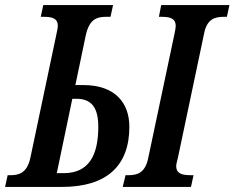

<svg xmlns="http://www.w3.org/2000/svg" viewBox="-38 -734 921 754"><path d="M-18 0H206C379 0 470 -81 470 -236C470 -329 415 -400 289 -400H258L299 -596C313 -660 344 -668 380 -668H396L406 -714H132L122 -668H132C166 -668 189 -663 189 -632C189 -625 186 -611 183 -597L81 -113C68 -55 37 -46 3 -46H-8ZM444 0H712L722 -46H712C679 -46 654 -51 654 -82C654 -88 657 -101 661 -116L763 -600C774 -660 806 -668 842 -668H853L863 -714H595L586 -668H595C628 -668 652 -663 652 -632C652 -626 650 -613 647 -600L544 -113C532 -54 500 -46 466 -46H455ZM185 -54 246 -346H263C319 -346 348 -314 348 -237C348 -124 311 -54 212 -54Z"/></svg>

Font: Noto Serif Condensed Semi
Style: Italic
Weight: 600
Width: 3
Italic angle: -12°
Designer: Monotype Design Team
Foundry: Monotype Imaging Inc.
Version: Version 1.901